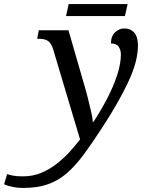

<svg xmlns="http://www.w3.org/2000/svg" viewBox="-182 -685 730 945"><path d="M-68 240Q-121 240 -162 222L-147 172Q-135 176 -117.5 179.5Q-100 183 -69 183Q-20 183 21.5 165.5Q63 148 98 120.5Q133 93 161.5 61.5Q190 30 212 1L80 -441Q71 -471 55.5 -482.5Q40 -494 11 -494H1L9 -536H155L233 -266Q241 -240 250 -204Q259 -168 266.5 -135Q274 -102 275 -85H278Q316 -143 346.5 -202Q377 -261 395 -316.5Q413 -372 413 -417Q413 -438 402.5 -454.5Q392 -471 364 -471Q364 -507 384.5 -526Q405 -545 429 -545Q461 -545 479 -524Q497 -503 497 -461Q497 -383 449 -281Q401 -179 321 -57Q272 19 230.5 75Q189 131 147 167.5Q105 204 53.5 222Q2 240 -68 240ZM143 -606 156 -665H446L433 -606Z"/></svg>

Font: NotoSerif-Italic
Style: Regular
Weight: 400
Italic angle: -12°
Designer: Monotype Design Team
Foundry: Monotype Imaging Inc.
Version: Version 2.007; ttfautohint (v1.8) -l 8 -r 50 -G 200 -x 14 -D